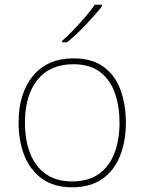

<svg xmlns="http://www.w3.org/2000/svg" viewBox="-20 -786 615 816"><path d="M515 -264Q515 -187 490.5 -124.5Q466 -62 415.5 -26Q365 10 286 10Q210 10 159.5 -26Q109 -62 84 -124Q59 -186 59 -264Q59 -390 120.5 -464Q182 -538 292 -538Q372 -538 421 -501.5Q470 -465 492.5 -403Q515 -341 515 -264ZM86 -264Q86 -191 108 -134.5Q130 -78 174.5 -46.5Q219 -15 286 -15Q356 -15 400.5 -47Q445 -79 466.5 -135.5Q488 -192 488 -264Q488 -333 468.5 -389.5Q449 -446 406 -479.5Q363 -513 292 -513Q193 -513 139.5 -447Q86 -381 86 -264ZM413 -759Q387 -725 346 -682Q305 -639 265 -606H244V-612Q267 -632 293.5 -660Q320 -688 344.5 -716.5Q369 -745 383 -766H413Z"/></svg>

Font: Noto Sans Myanmar Thin
Style: Regular
Weight: 100
Designer: Monotype Design Team
Foundry: Monotype Imaging Inc.
Version: Version 2.107; ttfautohint (v1.8.4.7-5d5b)